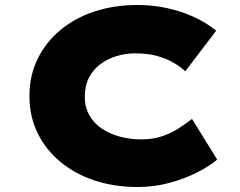

<svg xmlns="http://www.w3.org/2000/svg" viewBox="-20 -740 962 770"><path d="M532 10Q439 10 360 -16Q281 -42 222 -91Q163 -140 130.5 -207Q98 -274 98 -355Q98 -436 130.5 -503Q163 -570 221.5 -619Q280 -668 359 -694Q438 -720 532 -720Q593 -720 650 -707.5Q707 -695 757.5 -672Q808 -649 847 -617L723 -454Q704 -472 676 -488.5Q648 -505 610 -515.5Q572 -526 522 -526Q484 -526 448.5 -515.5Q413 -505 383.5 -483.5Q354 -462 337 -429Q320 -396 320 -352Q320 -311 338 -278.5Q356 -246 388 -224.5Q420 -203 461 -192Q502 -181 547 -181Q595 -181 633 -194.5Q671 -208 700 -227.5Q729 -247 750 -263L851 -100Q822 -75 772.5 -49.5Q723 -24 661 -7Q599 10 532 10Z"/></svg>

Font: Lexend Peta Black
Style: Regular
Weight: 900
Version: Version 1.007